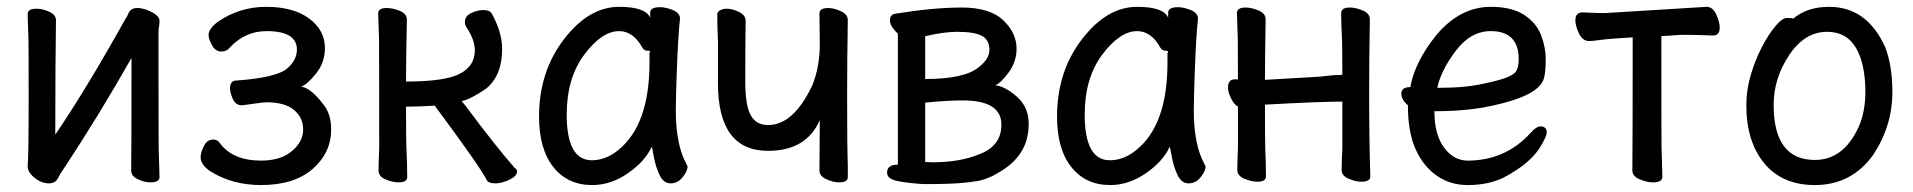

<svg xmlns="http://www.w3.org/2000/svg" viewBox="-20 -512 5540 556"><path d="M121.1 19Q100.1 19 80.1 2.9Q60.1 -13.2 60.1 -30.8Q63 -61 63 -225.1Q63 -374 62.5 -395Q62 -416 61 -438.5Q60.1 -460.9 60.1 -471.2Q60.1 -486.8 85.9 -486.8Q103 -486.8 122.6 -478Q142.1 -469.2 142.1 -453.1Q140.1 -335 140.1 -122.1Q231 -255.9 344.2 -459Q346.2 -460 352.5 -474.4Q358.9 -488.8 377.9 -488.8Q389.2 -488.8 403.6 -483.9Q418 -479 429.9 -470.5Q441.9 -461.9 441.9 -452.1Q441.9 -440.9 440.4 -434.6Q439 -428.2 439 -415Q439 -100.1 439.5 -79.6Q439.9 -59.1 440.9 -35.2Q441.9 -11.2 441.9 1Q441.9 16.1 415 16.1Q398.9 16.1 379.4 7.1Q359.9 -2 359.9 -18.1Q360.8 -81.1 360.8 -344.2Q264.2 -173.8 164.1 -22.9Q154.8 -9.8 147.5 4.6Q140.1 19 121.1 19Z M735.8 23.9Q652.8 23.9 588.9 -16.1Q561 -35.2 561 -56.2Q561 -70.8 570.6 -89.4Q580.1 -107.9 597.2 -107.9Q609.9 -107.9 616.2 -98.1Q653.8 -46.9 735.8 -46.9Q793 -46.9 825.4 -74.5Q857.9 -102.1 857.9 -136.2Q857.9 -171.9 831.1 -193.8Q804.2 -215.8 752 -215.8Q742.2 -215.8 681.2 -207Q662.1 -207 654.1 -225.6Q646 -244.1 646 -256.8Q647 -278.8 664.1 -278.8Q782.2 -287.1 813 -314.9Q839.8 -338.9 839.8 -368.2Q839.8 -421.9 752 -421.9Q690.9 -421.9 647 -376Q637.2 -362.8 621.1 -362.8Q604 -362.8 594 -380.9Q584 -398.9 584 -411.1Q584 -428.2 609.9 -448.2Q672.9 -492.2 751 -492.2Q829.1 -492.2 875 -458.5Q920.9 -424.8 920.9 -373Q920.9 -330.1 894.5 -298.1Q868.2 -266.1 852.1 -261.2Q882.8 -256.8 921.9 -202.1Q939 -175.8 939 -137.2Q939 -69.8 885.5 -22.9Q832 23.9 735.8 23.9Z M1414.1 19Q1394 19 1389.2 8.8Q1369.1 -30.8 1238.8 -206.1Q1193.8 -203.1 1155.8 -203.1Q1155.8 -100.1 1157.2 -79.1Q1159.2 -34.2 1159.2 1Q1159.2 16.1 1133.8 16.1Q1117.2 16.1 1096.7 7.6Q1076.2 -1 1076.2 -18.1Q1076.2 -43 1078.1 -81.1Q1078.1 -376 1077.6 -397Q1077.1 -418 1076.2 -440.4Q1075.2 -462.9 1075.2 -473.1Q1075.2 -488.8 1100.1 -488.8Q1117.2 -488.8 1137.7 -480.5Q1158.2 -472.2 1158.2 -455.1Q1155.8 -336.9 1155.8 -275.9Q1268.1 -275.9 1311.5 -298.3Q1355 -320.8 1355 -366.2Q1355 -396 1332 -431.2Q1326.2 -439.9 1326.2 -448.2Q1326.2 -465.8 1345 -474.4Q1363.8 -482.9 1379.9 -482.9Q1397.9 -482.9 1403.8 -473.1Q1434.1 -418.9 1434.1 -370.1Q1434.1 -293 1387.2 -254.9Q1341.8 -224.1 1316.9 -219.2L1326.2 -208Q1415 -88.9 1471.2 -24.9Q1477.1 -22.9 1477.1 -15.1Q1477.1 -2 1455.1 8.5Q1433.1 19 1414.1 19Z M1694.8 23.9Q1624 23.9 1582.5 -28.1Q1541 -80.1 1541 -174.8Q1541 -304.2 1613 -398.2Q1685.1 -492.2 1772.9 -492.2Q1849.1 -492.2 1862.8 -460.9V-475.1Q1862.8 -491.2 1891.1 -491.2Q1908.2 -491.2 1928.7 -482.7Q1949.2 -474.1 1949.2 -458Q1943.8 -411.1 1939.9 -306.2Q1937 -225.1 1937 -192.9Q1937 -92.8 1967.8 -37.1L1971.2 -29.8Q1971.2 -17.1 1957 1Q1942.9 19 1921.9 19Q1901.9 19 1890.4 -4.4Q1878.9 -27.8 1873.5 -57.4Q1868.2 -86.9 1867.2 -86.9Q1848.1 -44.9 1798.6 -10.5Q1749 23.9 1694.8 23.9ZM1693.8 -47.9Q1733.9 -47.9 1770 -77.1Q1860.8 -149.9 1860.8 -330.1V-358.9Q1862.8 -360.8 1862.8 -361.8Q1862.8 -365.2 1854.5 -365.2Q1846.2 -365.2 1840.8 -373Q1814 -421.9 1772.9 -421.9Q1723.1 -421.9 1672.1 -354Q1621.1 -286.1 1621.1 -180.2Q1621.1 -47.9 1693.8 -47.9Z M2409.2 16.1Q2393.1 16.1 2373 7.1Q2353 -2 2353 -18.1L2354 -164.1Q2314.9 -75.2 2204.1 -75.2Q2059.1 -75.2 2059.1 -271V-391.1Q2057.1 -435.1 2057.1 -470.2Q2057.1 -478 2065.7 -482.4Q2074.2 -486.8 2084 -486.8Q2101.1 -486.8 2120.1 -477.3Q2139.2 -467.8 2139.2 -452.1Q2138.2 -394 2138.2 -274.9Q2138.2 -208 2153.6 -179Q2168.9 -149.9 2204.1 -149.9Q2277.8 -149.9 2332 -264.2Q2354 -317.9 2354 -384.8L2353 -473.1Q2353 -488.8 2378.9 -488.8Q2395 -488.8 2415 -479.5Q2435.1 -470.2 2435.1 -454.1Q2433.1 -335.9 2433.1 -235.8Q2433.1 -83 2435.1 -35.2V1Q2435.1 16.1 2409.2 16.1Z M2652.8 21Q2606.9 18.1 2577.9 12Q2548.8 5.9 2548.8 -12.2Q2548.8 -35.2 2580.1 -35.2V-415Q2573.2 -419.9 2565.2 -431.4Q2557.1 -442.9 2557.1 -453.1Q2557.1 -469.2 2571.8 -472.2Q2683.1 -490.2 2765.1 -490.2Q2846.2 -490.2 2885 -453.6Q2923.8 -417 2923.8 -371.1Q2923.8 -333 2900.4 -301.5Q2877 -270 2861.8 -265.1Q2890.1 -262.2 2924.6 -232.2Q2959 -202.1 2959 -152.8Q2959 -65.9 2879.9 -17.1Q2844.2 5.9 2811 12.2Q2759.8 21 2680.2 21ZM2679.2 -42Q2758.8 -42 2814.9 -64.9Q2879.9 -88.9 2879.9 -150.9Q2879.9 -221.2 2768.1 -221.2Q2723.1 -221.2 2659.2 -214.8V-43ZM2659.2 -283.2Q2773.9 -283.2 2814.9 -317.9Q2845.2 -341.8 2845.2 -367.2Q2845.2 -397 2823 -408.4Q2800.8 -419.9 2751 -419.9Q2714.8 -419.9 2659.2 -407.2Z M3194.8 23.9Q3124 23.9 3082.5 -28.1Q3041 -80.1 3041 -174.8Q3041 -304.2 3113 -398.2Q3185.1 -492.2 3272.9 -492.2Q3349.1 -492.2 3362.8 -460.9V-475.1Q3362.8 -491.2 3391.1 -491.2Q3408.2 -491.2 3428.7 -482.7Q3449.2 -474.1 3449.2 -458Q3443.8 -411.1 3439.9 -306.2Q3437 -225.1 3437 -192.9Q3437 -92.8 3467.8 -37.1L3471.2 -29.8Q3471.2 -17.1 3457 1Q3442.9 19 3421.9 19Q3401.9 19 3390.4 -4.4Q3378.9 -27.8 3373.5 -57.4Q3368.2 -86.9 3367.2 -86.9Q3348.1 -44.9 3298.6 -10.5Q3249 23.9 3194.8 23.9ZM3193.8 -47.9Q3233.9 -47.9 3270 -77.1Q3360.8 -149.9 3360.8 -330.1V-358.9Q3362.8 -360.8 3362.8 -361.8Q3362.8 -365.2 3354.5 -365.2Q3346.2 -365.2 3340.8 -373Q3314 -421.9 3272.9 -421.9Q3223.1 -421.9 3172.1 -354Q3121.1 -286.1 3121.1 -180.2Q3121.1 -47.9 3193.8 -47.9Z M3621.1 14.2Q3604 14.2 3583.5 5.6Q3563 -2.9 3563 -20Q3563 -44.9 3564.9 -83V-204.1Q3555.2 -207 3545.7 -225.6Q3536.1 -244.1 3536.1 -257.8Q3536.1 -282.2 3555.2 -282.2H3564.9Q3564.9 -377 3564.5 -397.9Q3564 -418.9 3563 -441.4Q3562 -463.9 3562 -474.1Q3562 -490.2 3586.9 -490.2Q3604 -490.2 3624.5 -481.7Q3645 -473.1 3645 -456.1Q3643.1 -337.9 3643.1 -280.8L3801.8 -290Q3840.8 -294.9 3856.9 -294.9Q3867.2 -294.9 3867.2 -295.9Q3867.2 -377.9 3866.2 -397.9Q3863.8 -441.9 3863.8 -474.1Q3863.8 -490.2 3889.2 -490.2Q3905.8 -490.2 3926.3 -481.7Q3946.8 -473.1 3946.8 -456.1Q3944.8 -337.9 3944.8 -237.8Q3944.8 -108.9 3948.2 -1Q3948.2 14.2 3922.9 14.2Q3905.8 14.2 3885.5 5.6Q3865.2 -2.9 3865.2 -20Q3865.2 -44.9 3867.2 -83V-217.8Q3804.2 -217.8 3643.1 -209Q3643.1 -102.1 3644 -81.1Q3646 -36.1 3646 -1Q3646 14.2 3621.1 14.2Z M4230 23.9Q4180.2 23.9 4141.1 -2.9Q4102.1 -29.8 4079.6 -79.3Q4057.1 -128.9 4057.1 -207Q4038.1 -223.1 4038.1 -241.2Q4038.1 -259.8 4064 -259.8Q4077.1 -333 4139.2 -410.2Q4208 -492.2 4296.9 -492.2Q4356.9 -492.2 4392.6 -469.5Q4428.2 -446.8 4442.1 -411.4Q4456.1 -376 4456.1 -339.8Q4456.1 -305.2 4451.2 -286.1Q4437 -229 4266.1 -199.2Q4209 -189.9 4133.8 -189.9Q4133.8 -122.1 4161.9 -84.5Q4189.9 -46.9 4230 -46.9Q4339.8 -46.9 4413.1 -127.9Q4429.2 -146 4440.9 -146Q4459 -146 4459 -127.9Q4459 -118.2 4444.8 -94.2Q4417 -41 4333 2.9Q4289.1 23.9 4230 23.9ZM4142.1 -257.8H4149.9Q4214.8 -257.8 4259.5 -266.4Q4304.2 -274.9 4332.5 -283.9Q4360.8 -293 4369.4 -304.4Q4377.9 -315.9 4377.9 -340.8Q4377.9 -421.9 4296.9 -421.9Q4238.8 -421.9 4195.8 -365Q4152.8 -308.1 4142.1 -257.8Z M4766.1 16.1Q4749 16.1 4728 7.1Q4707 -2 4707 -18.1Q4708 -87.9 4708 -403.8Q4639.2 -399.9 4615.5 -396.5Q4591.8 -393.1 4582 -393.1Q4563 -393.1 4552.5 -415Q4542 -437 4542 -453.1Q4542 -476.1 4563 -476.1Q4569.8 -476.1 4588.9 -475.1Q4607.9 -474.1 4627 -474.1L4921.9 -492.2Q4939.9 -492.2 4950 -470.2Q4960 -448.2 4960 -432.1Q4960 -409.2 4940.9 -409.2Q4932.1 -409.2 4909.7 -410.2Q4887.2 -411.1 4848.1 -411.1L4791 -407.2Q4791 -108.9 4791.5 -86.4Q4792 -64 4793 -39.1Q4793.9 -14.2 4793.9 0Q4793.9 16.1 4766.1 16.1Z M5235.8 23.9Q5141.1 23.9 5089.1 -39.1Q5037.1 -102.1 5037.1 -207Q5037.1 -252 5050 -295.4Q5063 -338.9 5082 -375.5Q5101.1 -412.1 5121.1 -436Q5141.1 -460 5154.8 -460Q5171.9 -460 5172.9 -458Q5212.9 -492.2 5276.9 -492.2Q5386.2 -492.2 5439 -376Q5460 -321.8 5460 -245.1Q5460 -147.9 5404.8 -64Q5341.8 23.9 5235.8 23.9ZM5235.8 -48.8Q5317.9 -48.8 5361.8 -143.1Q5381.8 -188 5381.8 -245.1Q5381.8 -327.1 5354.5 -373.5Q5327.1 -419.9 5271 -419.9Q5206.1 -419.9 5161.1 -352.5Q5116.2 -285.2 5116.2 -208Q5116.2 -48.8 5235.8 -48.8Z"/></svg>

Font: LXGW WenKai Mono GB Screen
Style: Regular
Weight: 400
Monospace: yes
Designer: LXGW / Fontworks Inc.
Foundry: LXGW / Fontworks Inc.
Version: Version 1.510;January 18,2025